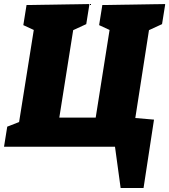

<svg xmlns="http://www.w3.org/2000/svg" viewBox="-34 -730 842 955"><path d="M566 205 538 0H-14L2 -100L61 -123L134 -581L82 -605L98 -705L411 -710L395 -610L330 -580L261 -145H442L511 -581L459 -605L475 -705L788 -710L772 -610L707 -580L639 -143L732 -135L680 205Z"/></svg>

Font: Bitter Black
Style: Italic
Weight: 900
Italic angle: -9°
Designer: Sol Matas, and Bitter project Authors
Foundry: Sol Matas
Version: Version 2.001